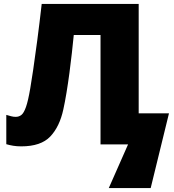

<svg xmlns="http://www.w3.org/2000/svg" viewBox="-20 -734 887 976"><path d="M685 -158H839L746 222H533L631 0H491V-556H355Q351 -516 345.5 -466Q340 -416 333 -363.5Q326 -311 318 -262.5Q310 -214 302 -178Q283 -90 235.5 -40Q188 10 88 10Q66 10 47.5 7Q29 4 12 -1V-150Q26 -146 37 -143Q48 -140 60 -140Q76 -140 88.5 -149.5Q101 -159 112 -190Q123 -221 134 -286Q139 -314 148.5 -378Q158 -442 169.5 -529.5Q181 -617 192 -714H685Z"/></svg>

Font: Noto Sans Black
Style: Regular
Weight: 900
Designer: Monotype Design Team
Foundry: Monotype Imaging Inc.
Version: Version 2.007